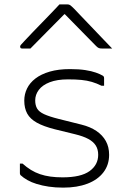

<svg xmlns="http://www.w3.org/2000/svg" viewBox="-20 -850 590 878"><path d="M266 -39Q350 -39 389.5 -67.5Q429 -96 429 -142Q429 -167 418 -184.5Q407 -202 384 -214.5Q361 -227 324 -236L230 -259Q179 -272 148.5 -289Q118 -306 104.5 -330.5Q91 -355 91 -390Q91 -419 103.5 -445Q116 -471 142 -491Q168 -511 207.5 -522.5Q247 -534 300 -534Q341 -534 370 -529.5Q399 -525 418.5 -518Q438 -511 448 -505Q452 -503 453.5 -501Q455 -499 455.5 -497Q456 -495 456 -492Q456 -483 456 -475.5Q456 -468 456 -458H444Q422 -469 400 -475.5Q378 -482 352 -484.5Q326 -487 291 -487Q241 -487 207.5 -474Q174 -461 157.5 -439Q141 -417 141 -391Q141 -369 149.5 -354Q158 -339 181.5 -328Q205 -317 249 -306L353 -280Q393 -270 421 -251Q449 -232 464 -205Q479 -178 479 -142Q479 -96 453 -62Q427 -28 380 -10Q333 8 269 8Q233 8 203 3.5Q173 -1 148.5 -8.5Q124 -16 105.5 -26.5Q87 -37 74 -49Q73 -51 72 -52.5Q71 -54 71 -57Q71 -68 71 -80Q71 -92 71 -102H83Q102 -85 121.5 -73Q141 -61 163 -53.5Q185 -46 210.5 -42.5Q236 -39 266 -39ZM252 -830Q261 -830 270 -830Q279 -830 288 -830Q296 -830 301.5 -826Q307 -822 321 -808Q329 -799 349 -778.5Q369 -758 394.5 -731Q420 -704 446 -677Q472 -650 493 -628Q481 -628 471 -628Q461 -628 449 -628Q438 -628 432.5 -630Q427 -632 420 -639Q404 -655 360 -700Q316 -745 256 -806L297 -785H254L295 -806Q234 -745 192.5 -702.5Q151 -660 119 -628H82Q78 -628 76 -629Q74 -630 73 -632.5Q72 -635 72 -637Q72 -641 76 -645.5Q80 -650 94 -665Q107 -679 128.5 -701.5Q150 -724 174.5 -749Q199 -774 220 -796Q241 -818 252 -830Z"/></svg>

Font: Recursive Light
Style: Regular
Weight: 300
Version: Version 1.085